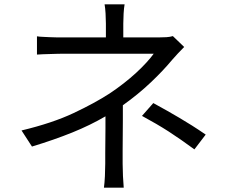

<svg xmlns="http://www.w3.org/2000/svg" viewBox="-20 -821 1040 883"><path d="M827 -605Q813 -591 798 -575Q783 -559 771 -545Q752 -522 727.5 -496Q703 -470 674 -442.5Q645 -415 612 -388Q579 -361 545 -337Q545 -306 545 -269.5Q545 -233 544.5 -196.5Q544 -160 544 -126.5Q544 -93 544 -68Q544 -42 545.5 -11.5Q547 19 549 42H458Q461 20 462.5 -11Q464 -42 464 -68Q464 -90 464 -117Q464 -144 464.5 -173Q465 -202 465 -231Q465 -260 465 -286Q395 -245 312 -211.5Q229 -178 127 -147L79 -221Q221 -255 318.5 -301Q416 -347 484 -391Q517 -413 548.5 -437.5Q580 -462 606.5 -486.5Q633 -511 653.5 -533.5Q674 -556 687 -574H272Q259 -574 242.5 -573.5Q226 -573 209 -572.5Q192 -572 176.5 -571.5Q161 -571 150 -570V-654Q162 -652 177.5 -651.5Q193 -651 209.5 -650Q226 -649 242 -649Q258 -649 271 -649H467V-713Q467 -734 465.5 -759Q464 -784 461 -801H553Q550 -784 548.5 -759Q547 -734 547 -713V-649H712Q729 -649 745.5 -650Q762 -651 775 -655ZM685 -347Q720 -328 749 -311.5Q778 -295 806 -278.5Q834 -262 862.5 -244Q891 -226 926 -202L874 -134Q841 -158 812.5 -178Q784 -198 756 -216Q728 -234 698 -251.5Q668 -269 633 -288Z"/></svg>

Font: SpoqaHanSansJP-Regular
Style: Regular
Weight: 400
Designer: [Source Han Sans]
Ryoko NISHIZUKA  (kana & ideographs); Paul D. Hunt (Latin, Greek & Cyrillic); Wenlong ZHANG  (bopomofo
Foundry: Spoqa (http://bi.spoqa.com)
Version: Version 1.002.20150607